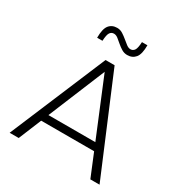

<svg xmlns="http://www.w3.org/2000/svg" viewBox="-199 -1014 1092 1156"><g transform="rotate(30 347.5 -435.5)"><path d="M596 0 531 -158H163L98 0H35L316 -668H379L660 0ZM347 -604 184 -209H510ZM413 -759Q392 -759 374 -770Q356 -781 340.5 -794.5Q325 -808 310.5 -819.5Q296 -831 281 -831Q264 -831 254 -816.5Q244 -802 242 -759H205Q205 -821 225 -846Q245 -871 281 -871Q302 -871 320 -859.5Q338 -848 354 -834.5Q370 -821 384.5 -810Q399 -799 413 -799Q430 -799 440 -813.5Q450 -828 452 -871H490Q490 -809 469.5 -784Q449 -759 413 -759Z"/></g></svg>

Font: Celebes Light
Style: Regular
Weight: 300
Designer: Anugrah Pasau
Foundry: Lafontype
Version: Version 1.000; ttfautohint (v1.8.4)